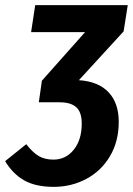

<svg xmlns="http://www.w3.org/2000/svg" viewBox="-39 -712 517 747"><path d="M442 -590 268 -400Q344 -395 383.5 -353Q423 -311 423 -238Q423 -162 389 -104.5Q355 -47 297 -16Q239 15 170 15Q100 15 55.5 -10Q11 -35 -19 -85L63 -151Q88 -119 111.5 -105Q135 -91 169 -91Q217 -91 248 -129.5Q279 -168 279 -231Q279 -276 257.5 -295Q236 -314 194 -314H112L124 -398L292 -587H82L98 -692H458Z"/></svg>

Font: Fira Sans Extra Condensed SemiBold
Style: Italic
Weight: 600
Width: 3
Italic angle: -8°
Designer: Carrois Corporate & Edenspiekermann AG
Foundry: Carrois Corporate GbR & Edenspiekermann AG
Version: Version 4.203